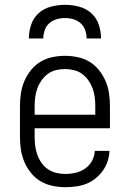

<svg xmlns="http://www.w3.org/2000/svg" viewBox="-20 -770 540 798"><path d="M251 8Q225 8 198.5 2.5Q172 -3 149 -16.5Q126 -30 109 -51Q92 -72 81.5 -96.5Q71 -121 67 -147Q63 -173 63 -200V-330Q63 -356 67 -382.5Q71 -409 81.5 -433.5Q92 -458 109 -479Q126 -500 148.5 -513.5Q171 -527 197.5 -532.5Q224 -538 250 -538Q276 -538 302.5 -532.5Q329 -527 351.5 -513.5Q374 -500 391 -479Q408 -458 418.5 -433.5Q429 -409 433 -382.5Q437 -356 437 -330V-237H124V-200Q124 -181 126.5 -162.5Q129 -144 135.5 -126Q142 -108 153 -92.5Q164 -77 179.5 -66.5Q195 -56 213.5 -51.5Q232 -47 251 -47Q273 -47 294.5 -52Q316 -57 334 -69.5Q352 -82 362.5 -101.5Q373 -121 374 -143H435Q434 -120 427 -99Q420 -78 407 -60Q394 -42 376.5 -28Q359 -14 338.5 -6Q318 2 295.5 5Q273 8 251 8ZM124 -293H376V-330Q376 -349 373.5 -367.5Q371 -386 364.5 -403.5Q358 -421 347 -436.5Q336 -452 321 -463Q306 -474 287.5 -478.5Q269 -483 250 -483Q231 -483 212.5 -478.5Q194 -474 179 -463Q164 -452 153 -436.5Q142 -421 135.5 -403.5Q129 -386 126.5 -367.5Q124 -349 124 -330ZM100 -610Q100 -639 109.5 -667.5Q119 -696 141 -715.5Q163 -735 192 -742.5Q221 -750 250 -750Q279 -750 308 -742.5Q337 -735 359 -715.5Q381 -696 390.5 -667.5Q400 -639 400 -610H340Q340 -628 334 -645Q328 -662 315 -673.5Q302 -685 285 -690Q268 -695 250 -695Q232 -695 215 -690Q198 -685 185 -673.5Q172 -662 166 -645Q160 -628 160 -610Z"/></svg>

Font: Iosevka Slab Light
Style: Regular
Weight: 300
Monospace: yes
Designer: Belleve Invis
Foundry: Belleve Invis
Version: Version 11.1.0; ttfautohint (v1.8.3)